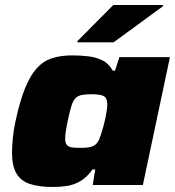

<svg xmlns="http://www.w3.org/2000/svg" viewBox="-20 -738 700 766"><path d="M192 8Q136 8 99.5 -4Q63 -16 45.5 -46Q28 -76 28 -129Q28 -154 31 -186Q34 -218 42 -255Q59 -334 79.5 -385Q100 -436 126 -465Q152 -494 187 -505.5Q222 -517 267 -517Q300 -517 331 -513.5Q362 -510 388 -497.5Q414 -485 430 -456H439L456 -510H658L550 0H350L360 -62H349Q328 -32 302.5 -16.5Q277 -1 249 3.5Q221 8 192 8ZM302 -148Q325 -148 338.5 -151Q352 -154 360.5 -161Q369 -168 375 -180Q379 -190 383.5 -203.5Q388 -217 392.5 -233.5Q397 -250 400.5 -266.5Q404 -283 406 -297.5Q408 -312 408 -321Q408 -346 395 -354Q382 -362 346 -362Q321 -362 306 -359Q291 -356 281 -346Q271 -336 264.5 -314Q258 -292 250 -255Q245 -231 242.5 -214Q240 -197 240 -184Q240 -168 246.5 -160Q253 -152 266.5 -150Q280 -148 302 -148ZM288 -569 289 -574 432 -718H631L630 -713L433 -569Z"/></svg>

Font: Saira Expanded ExtraBold
Style: Italic
Weight: 800
Width: 7
Italic angle: -12°
Designer: Hector Gatti with collaboration of the Omnibus-Type team
Foundry: Omnibus-Type
Version: Version 1.101